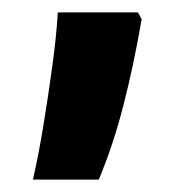

<svg xmlns="http://www.w3.org/2000/svg" viewBox="-20 -153 295 309"><path d="M208 -122Q195 -47 178.5 17Q162 81 139 136H33Q42 97 50 48Q58 -1 64.5 -49Q71 -97 73 -133H202Z"/></svg>

Font: Noto Sans Myanmar ExtraCondensed
Style: Bold
Weight: 700
Width: 2
Designer: Monotype Design Team
Foundry: Monotype Imaging Inc.
Version: Version 2.107; ttfautohint (v1.8.4.7-5d5b)